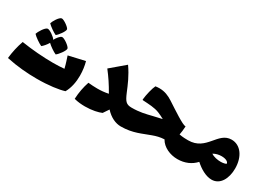

<svg xmlns="http://www.w3.org/2000/svg" viewBox="-17 -1096 2257 1647"><g transform="rotate(30 1111.0 -272.0)"><path d="M286 -400C305 -413 349 -471 346 -491C342 -509 279 -553 260 -550C236 -547 200 -485 195 -464C212 -445 262 -410 286 -400ZM226 -256C239 -265 264 -293 278 -318C299 -297 346 -265 369 -256C389 -269 435 -329 432 -350C428 -370 362 -417 342 -413C325 -410 302 -380 288 -354C278 -375 218 -417 199 -413C175 -409 137 -345 131 -323C149 -302 202 -266 226 -256ZM623 -337 462 -300C469 -278 485 -234 496 -187C464 -184 426 -182 385 -182C287 -182 172 -191 71 -207C50 -148 37 -88 30 -25C136 -2 240 6 331 6C450 6 547 -8 600 -25C630 -78 641 -142 641 -202C641 -251 634 -298 623 -337Z M1161 -186C1107 -186 1091 -207 1062 -275C1034 -342 1006 -412 951 -490L813 -373C858 -315 893 -263 933 -192C896 -184 860 -181 823 -181C794 -181 765 -183 734 -186C715 -129 704 -73 701 -8C737 2 776 5 809 5C879 5 938 -9 969 -23C978 -36 992 -56 1006 -78C1054 -25 1110 0 1161 0C1182 0 1188 -33 1188 -93C1188 -150 1183 -186 1161 -186Z M1721 -186C1703 -186 1670 -186 1633 -193C1638 -218 1641 -245 1643 -278C1612 -278 1502 -353 1420 -406C1380 -432 1338 -450 1286 -450C1274 -450 1261 -449 1247 -447C1232 -418 1214 -345 1209 -294L1213 -290C1276 -286 1330 -285 1378 -266C1401 -257 1422 -246 1442 -235C1409 -228 1381 -221 1355 -215C1294 -200 1242 -186 1161 -186C1139 -186 1134 -150 1134 -93C1134 -33 1140 0 1161 0C1280 0 1353 -41 1431 -68C1466 -81 1501 -90 1542 -92C1575 -32 1649 0 1721 0C1742 0 1748 -33 1748 -93C1748 -150 1743 -186 1721 -186Z M2043 -378C1908 -378 1901 -186 1721 -186C1699 -186 1694 -150 1694 -93C1694 -33 1700 0 1721 0C1794 0 1854 -27 1897 -74C1945 -30 2007 6 2063 6C2147 6 2192 -78 2192 -178C2192 -294 2132 -378 2043 -378ZM2055 -166C2024 -166 1984 -173 1959 -191C1984 -206 2013 -212 2039 -212C2083 -212 2108 -196 2109 -178C2104 -172 2079 -166 2055 -166Z"/></g></svg>

Font: FilmFarsi_V5 Display
Style: Regular
Weight: 400
Designer: Borna Izadpanah
Foundry: Borna Izadpanah
Version: Version 1.000;PS 001.000;hotconv 1.0.88;makeotf.lib2.5.64775